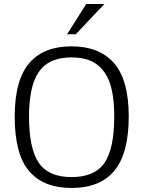

<svg xmlns="http://www.w3.org/2000/svg" viewBox="-20 -922 713 953"><path d="M408 -902H498L356 -752H313ZM190 -586Q144 -539 131 -444Q124 -403 124 -344Q124 -185 172.5 -114Q221 -43 335 -43Q450 -43 498.5 -113.5Q547 -184 547 -343Q547 -458 520 -524Q487 -600 420 -624Q385 -637 335 -637Q239 -637 190 -586ZM543 -612Q619 -528 619 -344Q619 -161 548 -75Q477 11 335 11Q198 11 127 -70Q53 -153 53 -343Q53 -528 128 -612Q199 -692 335 -692Q470 -692 543 -612Z"/></svg>

Font: Pavanam
Style: Regular
Weight: 400
Designer: Tharique Azeez
Foundry: Tharique Azeez
Version: Version 1.86; ttfautohint (v1.3) -l 8 -r 50 -G 200 -x 14 -D 